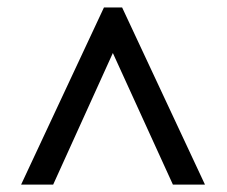

<svg xmlns="http://www.w3.org/2000/svg" viewBox="-20 -734 609 515"><path d="M282.7 -591.8 122.6 -238.8H36.6L258.8 -713.9H307.6L529.8 -238.8H443.8Z"/></svg>

Font: Koh Santepheap Black
Style: Regular
Weight: 900
Designer: Danh Hong
Version: Version 2.002; ttfautohint (v1.8.3)